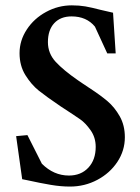

<svg xmlns="http://www.w3.org/2000/svg" viewBox="-20 -684 520 714"><path d="M82 -13.7 62.5 -17.6 40 -177.7 82 -181.6 135.7 -75.2Q179.7 -31.2 236.3 -31.2Q281.2 -31.2 308.6 -60.5Q335.9 -89.8 335.9 -137.7Q335.9 -172.9 316.9 -199.7Q297.9 -226.6 278.3 -240.2Q258.8 -253.9 206.1 -288.1Q151.4 -325.2 124 -347.2Q96.7 -369.1 74.7 -404.3Q52.7 -439.5 52.7 -486.3Q52.7 -533.2 79.6 -574.2Q106.4 -615.2 151.4 -639.6Q196.3 -664.1 247.1 -664.1Q274.4 -664.1 297.4 -660.2Q320.3 -656.2 353.5 -647.5L400.4 -636.7L410.2 -485.4H378.9L333 -585Q301.8 -623 246.1 -623Q205.1 -623 181.6 -597.7Q158.2 -572.3 158.2 -527.3Q158.2 -485.4 187 -454.1Q215.8 -422.9 269.5 -385.7Q275.4 -381.8 280.3 -378.4Q285.2 -375 288.1 -373L311.5 -357.4Q353.5 -330.1 379.9 -307.6Q406.2 -285.2 425.3 -251.5Q444.3 -217.8 444.3 -173.8Q444.3 -124 416.5 -82Q388.7 -40 341.8 -15.1Q294.9 9.8 240.2 9.8Q206.1 9.8 168.5 3.4Q130.9 -2.9 82 -13.7Z"/></svg>

Font: Comprehension Dark
Style: Regular
Weight: 700
Designer: Alfredo Marco Pradil
Foundry: Alfredo Marco Pradil
Version: 1.0